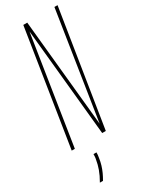

<svg xmlns="http://www.w3.org/2000/svg" viewBox="-237 -745 790 1010"><g transform="rotate(-30 158.0 -240.0)"><path d="M-1 0 109 -700H133L197 -49L298 -700H317L206 0H184L120 -654L18 0ZM89 73H107Q107 80 106.5 88Q106 96 104 105Q101 127 95 146.5Q89 166 81 183.5Q73 201 62 220H43Q62 187 72 159Q82 131 86 105Q88 97 88.5 88.5Q89 80 89 73Z"/></g></svg>

Font: Georama
Style: Italic
Weight: 400
Width: 2
Italic angle: -9°
Designer: Jean-Baptiste Levee
Foundry: Production Type
Version: Version 1.000